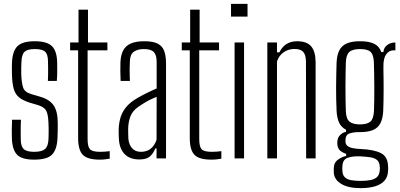

<svg xmlns="http://www.w3.org/2000/svg" viewBox="-20 -820 2069 994"><path d="M156.5 6.5Q93 6.5 68.2 -19.2Q43.5 -45 41.5 -103.5Q41 -127.5 41 -149Q41 -170.5 42.5 -200H88.5Q87 -170 87.2 -144.2Q87.5 -118.5 87.5 -99.5Q87.5 -62.5 103 -48.2Q118.5 -34 156.5 -34Q196 -34 212.8 -48.2Q229.5 -62.5 231 -99.5Q231.5 -115.5 231.8 -129.5Q232 -143.5 231.8 -156.5Q231.5 -169.5 231 -182Q229.5 -225.5 220.2 -245Q211 -264.5 179.5 -275L132.5 -289Q97 -300.5 78 -316.5Q59 -332.5 51.2 -359.5Q43.5 -386.5 42 -430.5Q41.5 -452.5 41.5 -466.2Q41.5 -480 42 -496Q44.5 -555 70.2 -580.8Q96 -606.5 160 -606.5Q223 -606.5 249 -581Q275 -555.5 276 -495Q276 -484 276.2 -454.2Q276.5 -424.5 274 -401H228Q229 -419.5 229 -438Q229 -456.5 229 -472.5Q229 -488.5 228.5 -501Q228.5 -538 213.8 -552Q199 -566 160 -566Q122.5 -566 107.5 -552.2Q92.5 -538.5 91 -500Q90.5 -487.5 90 -469.5Q89.5 -451.5 90 -436Q91.5 -394.5 99 -368.8Q106.5 -343 141.5 -333L187 -319.5Q235.5 -306 257.2 -275Q279 -244 279 -182Q279 -159 278.8 -142.8Q278.5 -126.5 277.5 -102.5Q274.5 -45 249 -19.2Q223.5 6.5 156.5 6.5Z M496.5 6.5Q433 6.5 408.8 -18.5Q384.5 -43.5 384.5 -105V-559.5H343V-600H386.5V-770H435.5V-600H536V-559.5H433.5V-99.5Q433.5 -61.5 445.5 -47.8Q457.5 -34 498.5 -34Q514 -34 524 -35Q534 -36 548 -37.5V1.5Q536 3.5 523.2 5Q510.5 6.5 496.5 6.5Z M701.5 5.5Q652.5 5.5 625.5 -22Q598.5 -49.5 595.5 -100Q595 -115 594.5 -126.8Q594 -138.5 594.5 -153.5Q596 -187 605 -215Q614 -243 634.8 -267.5Q655.5 -292 693 -313.5Q714.5 -326 741.5 -339.2Q768.5 -352.5 791 -362V-499.5Q791 -535 776.5 -550.5Q762 -566 724.5 -566Q693.5 -566 673.8 -552.8Q654 -539.5 652.5 -504.5Q651.5 -485.5 651.2 -466.2Q651 -447 651.5 -430.2Q652 -413.5 652.5 -401H604.5Q603 -429 603 -452.5Q603 -476 603.5 -497Q605 -534.5 617.5 -558.5Q630 -582.5 656.5 -594.5Q683 -606.5 727.5 -606.5Q770.5 -606.5 795 -594.8Q819.5 -583 829.5 -557.5Q839.5 -532 839.5 -492V0H790.5V-51.5H784Q774 -26 756.2 -10.2Q738.5 5.5 701.5 5.5ZM709 -34Q739.5 -34 759.5 -49.5Q779.5 -65 790.5 -96L791 -318.5Q771 -311 750 -300.2Q729 -289.5 699 -269Q666 -247 655 -217Q644 -187 643.5 -152.5Q643.5 -138.5 643.8 -125.8Q644 -113 644.5 -103Q647 -71.5 663.8 -52.8Q680.5 -34 709 -34Z M1074.5 6.5Q1011 6.5 986.8 -18.5Q962.5 -43.5 962.5 -105V-559.5H921V-600H964.5V-770H1013.5V-600H1114V-559.5H1011.5V-99.5Q1011.5 -61.5 1023.5 -47.8Q1035.5 -34 1076.5 -34Q1092 -34 1102 -35Q1112 -36 1126 -37.5V1.5Q1114 3.5 1101.2 5Q1088.5 6.5 1074.5 6.5Z M1176 -734V-800H1261.5V-734ZM1194.5 0V-600H1243.5V0Z M1364 0V-600H1414V-549H1426.5Q1440.5 -578 1463.5 -592.2Q1486.5 -606.5 1518 -606.5Q1568.5 -606.5 1591 -580Q1613.5 -553.5 1614 -498V0H1565L1564 -501Q1563.5 -536 1550 -551.2Q1536.5 -566.5 1504.5 -566.5Q1473 -566.5 1448.5 -549.5Q1424 -532.5 1414 -501.5V0Z M1847.5 154Q1781.5 154 1745.2 131.2Q1709 108.5 1708 71.5Q1708 66.5 1708 61.8Q1708 57 1708 52Q1708 22.5 1729.5 6.8Q1751 -9 1772 -12.5V-23.5Q1747.5 -32 1737.2 -44.2Q1727 -56.5 1726.5 -73.5Q1726.5 -75.5 1726.2 -79.5Q1726 -83.5 1726.5 -87Q1727 -106.5 1740.5 -120.5Q1754 -134.5 1771.5 -137.5V-148.5Q1747 -160.5 1735.8 -184.5Q1724.5 -208.5 1722.5 -246.5Q1721 -278 1720.5 -307.8Q1720 -337.5 1720 -367.2Q1720 -397 1720.8 -428.5Q1721.5 -460 1722.5 -495Q1724 -535 1736.8 -559.5Q1749.5 -584 1775.5 -595.2Q1801.5 -606.5 1843.5 -606.5Q1890.5 -606.5 1917 -593.5Q1943.5 -580.5 1954 -550.5H1965Q1966.5 -573 1984 -586.5Q2001.5 -600 2027 -600V-559.5H2018Q1994 -559.5 1979.5 -539.2Q1965 -519 1965 -479.5V-455.5Q1965.5 -432.5 1965.8 -406.8Q1966 -381 1966 -354Q1966 -327 1965.5 -299.5Q1965 -272 1964 -246Q1962 -206.5 1949.5 -182.2Q1937 -158 1911.5 -147Q1886 -136 1843.5 -136Q1809.5 -136.5 1789 -129Q1768.5 -121.5 1768.5 -94V-87.5Q1768.5 -74 1777.5 -65.8Q1786.5 -57.5 1804.2 -53.5Q1822 -49.5 1848.5 -48.5Q1916.5 -45.5 1952.2 -27.2Q1988 -9 1989 41.5Q1989.5 47 1989.5 52.5Q1989.5 58 1989 63Q1988.5 94.5 1971 114.8Q1953.5 135 1922 144.5Q1890.5 154 1847.5 154ZM1847 116.5Q1877 116.5 1898.5 112.2Q1920 108 1932.2 96.2Q1944.5 84.5 1946 61.5Q1946.5 56.5 1946.5 51.8Q1946.5 47 1946 42Q1944.5 19 1932.2 8.5Q1920 -2 1898 -5.5Q1876 -9 1846.5 -10.5Q1806 -12.5 1779.5 -3Q1753 6.5 1752.5 43.5Q1752 49.5 1752 53.5Q1752 57.5 1752.5 62.5Q1753 85.5 1764.8 97.2Q1776.5 109 1797.8 112.8Q1819 116.5 1847 116.5ZM1843.5 -176Q1880.5 -176 1897.2 -190.2Q1914 -204.5 1916 -245Q1917 -269.5 1917.5 -302.8Q1918 -336 1917.8 -372.2Q1917.5 -408.5 1917 -442Q1916.5 -475.5 1915.5 -500Q1913.5 -537 1898.5 -551.5Q1883.5 -566 1844 -566Q1805 -566 1788.5 -551Q1772 -536 1770.5 -497Q1770 -476 1769.2 -442.8Q1768.5 -409.5 1768.5 -372Q1768.5 -334.5 1769 -300.2Q1769.5 -266 1770.5 -244Q1772 -205 1789.2 -190.5Q1806.5 -176 1843.5 -176Z"/></svg>

Font: Big Shoulders Text ExtraLight
Style: Regular
Weight: 250
Version: Version 2.002